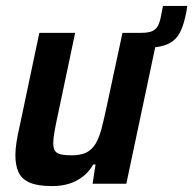

<svg xmlns="http://www.w3.org/2000/svg" viewBox="-20 -621 653 649"><path d="M396 -458 407 -510H456Q482 -510 495 -516Q508 -522 514.5 -535Q521 -548 525 -571L531 -601H613L610 -581Q603 -545 593 -521Q583 -497 565.5 -483Q548 -469 519 -463.5Q490 -458 445 -458ZM156 8Q108 8 81 -3.5Q54 -15 43 -38Q32 -61 32 -97Q32 -116 36 -142Q40 -168 47 -197L113 -510H234L175 -230Q168 -198 164 -175Q160 -152 160 -138Q160 -120 166 -111Q172 -102 186 -99Q200 -96 222 -96Q253 -96 272 -105.5Q291 -115 303 -135Q315 -155 323 -185.5Q331 -216 340 -258L394 -510H515L407 0H293L303 -65H295Q281 -40 260 -24Q239 -8 213.5 0Q188 8 156 8Z"/></svg>

Font: Saira SemiCondensed SemiBold
Style: Italic
Weight: 600
Width: 4
Italic angle: -12°
Designer: Hector Gatti with collaboration of the Omnibus-Type team
Foundry: Omnibus-Type
Version: Version 1.101